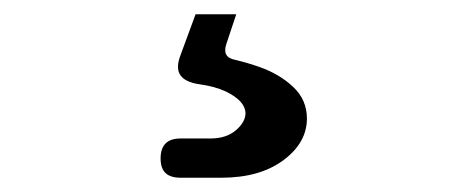

<svg xmlns="http://www.w3.org/2000/svg" viewBox="-20 -46 640 269"><path d="M233 203Q219 203 212 196.5Q205 190 205 176Q205 162 212 155Q219 148 233 148H275Q297 148 310.5 136.5Q324 125 324 112Q323 95 296 82Q281 75 259 72Q239 69 232.5 59Q226 49 233 31L254 -26H311L297 16Q294 25 297 30.5Q300 36 310 38Q327 42 344 48Q372 58 391 76Q410 94 410 120Q410 154 377 178.5Q344 203 290 203Z"/></svg>

Font: Maple Mono Normal
Style: Regular
Weight: 400
Monospace: yes
Designer: subframe7536
Version: Version 7.000